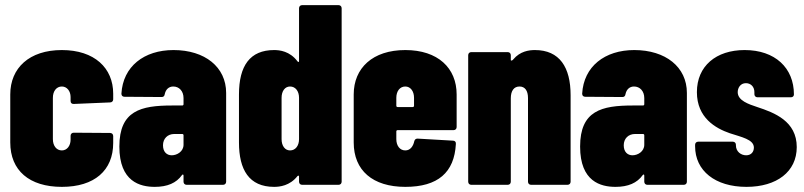

<svg xmlns="http://www.w3.org/2000/svg" viewBox="-20 -720 3133 748"><path d="M221 8C348 8 421 -56 421 -163V-190C421 -197 416 -202 409 -202L267 -203C260 -203 255 -198 255 -191V-176C255 -152 241 -134 221 -134C200 -134 186 -152 186 -178V-339C186 -365 200 -383 221 -383C241 -383 255 -365 255 -342V-327C255 -319 259 -315 267 -315L409 -321C416 -321 421 -326 421 -333V-355C421 -455 348 -525 221 -525C94 -525 20 -455 20 -352V-165C20 -56 94 8 221 8Z M656 -525C541 -525 459 -461 453 -355C453 -347 458 -343 465 -343L610 -342C617 -342 621 -346 622 -354C626 -372 638 -383 655 -383C678 -383 695 -365 695 -338V-314C695 -311 693 -309 690 -309H650C529 -309 445 -289 445 -149C445 -12 526 8 583 8C632 8 667 -7 689 -38C692 -42 695 -40 695 -36V-12C695 -5 700 0 707 0H849C856 0 861 -5 861 -12V-358C861 -459 778 -525 656 -525ZM649 -115C631 -115 615 -127 615 -154C615 -180 633 -198 659 -198H690C693 -198 695 -196 695 -193V-156C695 -130 670 -115 649 -115Z M1145 -688V-482C1145 -478 1142 -477 1139 -481C1109 -521 1069 -525 1048 -525C954 -525 911 -464 911 -352V-165C911 -59 950 8 1048 8C1069 8 1109 4 1139 -34C1142 -37 1145 -36 1145 -32V-12C1145 -5 1150 0 1157 0H1299C1306 0 1311 -5 1311 -12V-688C1311 -695 1306 -700 1299 -700H1157C1150 -700 1145 -695 1145 -688ZM1110 -134C1090 -134 1077 -152 1077 -178V-339C1077 -365 1090 -383 1110 -383C1131 -383 1145 -365 1145 -339V-178C1145 -152 1131 -134 1110 -134Z M1759 -225V-352C1759 -455 1686 -525 1559 -525C1432 -525 1358 -455 1358 -352V-165C1358 -56 1432 8 1559 8C1686 8 1750 -48 1756 -159C1757 -167 1752 -172 1745 -172L1607 -180C1600 -180 1596 -177 1594 -170C1590 -151 1579 -134 1559 -134C1538 -134 1524 -152 1524 -178V-208C1524 -211 1526 -213 1529 -213H1747C1754 -213 1759 -218 1759 -225ZM1559 -383C1579 -383 1593 -365 1593 -339V-308C1593 -305 1591 -303 1588 -303H1529C1526 -303 1524 -305 1524 -308V-339C1524 -365 1538 -383 1559 -383Z M2064 -525C2040 -525 2006 -520 1980 -489C1977 -485 1974 -484 1972 -484C1971 -484 1970 -484 1970 -486V-505C1970 -512 1965 -517 1958 -517H1816C1809 -517 1804 -512 1804 -505V-12C1804 -5 1809 0 1816 0H1958C1965 0 1970 -5 1970 -12V-337C1970 -366 1982 -383 2004 -383C2025 -383 2037 -367 2037 -338V-12C2037 -5 2042 0 2049 0H2191C2198 0 2203 -5 2203 -12V-349C2203 -458 2160 -525 2064 -525Z M2451 -525C2336 -525 2254 -461 2248 -355C2248 -347 2253 -343 2260 -343L2405 -342C2412 -342 2416 -346 2417 -354C2421 -372 2433 -383 2450 -383C2473 -383 2490 -365 2490 -338V-314C2490 -311 2488 -309 2485 -309H2445C2324 -309 2240 -289 2240 -149C2240 -12 2321 8 2378 8C2427 8 2462 -7 2484 -38C2487 -42 2490 -40 2490 -36V-12C2490 -5 2495 0 2502 0H2644C2651 0 2656 -5 2656 -12V-358C2656 -459 2573 -525 2451 -525ZM2444 -115C2426 -115 2410 -127 2410 -154C2410 -180 2428 -198 2454 -198H2485C2488 -198 2490 -196 2490 -193V-156C2490 -130 2465 -115 2444 -115Z M2888 8C3006 8 3084 -51 3084 -147C3084 -248 2997 -281 2930 -303C2897 -314 2854 -328 2854 -361C2854 -377 2864 -396 2886 -396C2904 -396 2919 -383 2919 -361V-353C2919 -346 2924 -341 2931 -341H3061C3068 -341 3073 -345 3073 -352C3073 -456 2999 -525 2881 -525C2770 -525 2695 -463 2695 -361C2695 -261 2768 -220 2823 -201C2868 -186 2917 -177 2917 -145C2917 -128 2906 -115 2887 -115C2867 -115 2847 -129 2847 -154V-156C2847 -163 2842 -168 2835 -168H2700C2693 -168 2688 -163 2688 -156V-150C2688 -55 2766 8 2888 8Z"/></svg>

Font: Barlow Condensed ExtraBold
Style: Regular
Weight: 800
Width: 3
Designer: Jeremy Tribby
Foundry: Tribby Type
Version: Version 1.422;hotconv 1.0.109;makeotfexe 2.5.65596